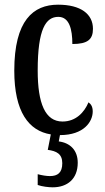

<svg xmlns="http://www.w3.org/2000/svg" viewBox="-20 -567 447 820"><path d="M205 233C268 233 312 197 312 128C312 74 279 43 231 37L236 10C339 10 376 -48 376 -91C376 -111 369 -122 358 -130C340 -87 304 -48 247 -48C173 -48 141 -125 141 -266C141 -444 176 -495 229 -495C276 -495 289 -442 289 -379C355 -379 377 -399 377 -444C377 -507 325 -547 228 -547C122 -547 41 -480 41 -265C41 -89 103 -8 197 7L184 73C221 78 246 90 246 130C246 171 226 185 193 185C179 185 160 182 141 177V223C160 230 189 233 205 233Z"/></svg>

Font: Noto Serif Armenian ExtraCondensed Medium
Style: Regular
Weight: 500
Width: 2
Designer: Monotype Design Team
Foundry: Monotype Imaging Inc.
Version: Version 2.008